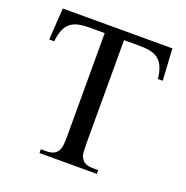

<svg xmlns="http://www.w3.org/2000/svg" viewBox="-120 -773 857 884"><g transform="rotate(20 308.0 -331.0)"><path d="M562 -506.8Q558.6 -539.6 549.8 -561.5Q541 -583.5 525.6 -596.9Q510.3 -610.4 487.1 -616Q463.9 -621.6 431.2 -621.6H354.5V-115.7Q354.5 -93.8 355.7 -75.9Q356.9 -58.1 363.8 -45.4Q370.6 -32.7 384.5 -25.6Q398.4 -18.6 424.3 -18.6H447.3V0H166.5V-18.6H190.9Q215.8 -18.6 229.7 -25.9Q243.7 -33.2 250.2 -46.4Q256.8 -59.6 258.3 -77.4Q259.8 -95.2 259.8 -115.7V-621.6H184.6Q152.3 -621.6 129.2 -616Q106 -610.4 90.6 -596.9Q75.2 -583.5 66.4 -561.5Q57.6 -539.6 54.2 -506.8H29.8L39.6 -662.1H576.7L585.9 -506.8Z"/></g></svg>

Font: Doulos SIL
Style: Regular
Weight: 400
Designer: Walt Agee, Victor Gaultney, Peter Martin, Debbi Hosken
Foundry: SIL International
Version: Version 4.110; 2011; Maintenance release